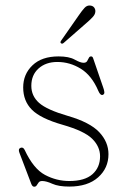

<svg xmlns="http://www.w3.org/2000/svg" viewBox="-20 -678 468 708"><path d="M191.5 -449.5Q149 -449.5 122.2 -425.5Q95.5 -401.5 95.5 -361.5Q95.5 -324 124.2 -298.5Q153 -273 230.5 -250.5Q311.5 -227 345.8 -190.8Q380 -154.5 380 -109.5Q380 -58 341.8 -24Q303.5 10 235.5 10Q196 10 173.2 -0.2Q150.5 -10.5 135.5 -10.5Q126.5 -10.5 122.5 -5.2Q118.5 0 115.5 5.2Q112.5 10.5 106 10.5Q99.5 10.5 95.5 0.5L51.5 -115Q46 -129 56 -133Q65.5 -136.5 71 -125Q103.5 -55.5 146 -33Q188.5 -10.5 235.5 -10.5Q292.5 -10.5 320.8 -35.5Q349 -60.5 349 -101.5Q349 -137.5 320 -166.2Q291 -195 210.5 -218Q130 -241 97.8 -273.2Q65.5 -305.5 65.5 -355.5Q65.5 -404.5 99.8 -437.2Q134 -470 196 -470Q234.5 -470 255.5 -458.2Q276.5 -446.5 288 -446.5Q297.5 -446.5 301.2 -452.5Q305 -458.5 307.5 -464.2Q310 -470 316 -470Q321.5 -470 323.5 -463L361 -354Q364 -346 364.8 -338.2Q365.5 -330.5 358.5 -328Q350 -325.5 342.5 -343Q318.5 -399.5 278 -424.5Q237.5 -449.5 191.5 -449.5ZM270.5 -621.5Q282.5 -639 291.8 -649Q301 -659 313 -657.5Q323 -656.5 327.8 -649.5Q332.5 -642.5 331.5 -634Q330.5 -624.5 322.2 -615.5Q314 -606.5 302.5 -596.5L214.5 -519.5Q209 -515 205 -518.5Q200.5 -521.5 206 -529Z"/></svg>

Font: Fraunces 9pt Thin
Style: Regular
Weight: 100
Version: Version 1.000;[b76b70a41]